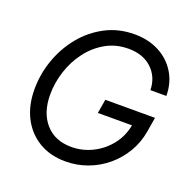

<svg xmlns="http://www.w3.org/2000/svg" viewBox="-132 -867 994 1007"><g transform="rotate(20 365.0 -363.5)"><path d="M336.9 11.7Q251.5 11.7 188.2 -26.4Q125 -64.5 90.3 -132.1Q55.7 -199.7 55.7 -289.1Q55.7 -375 84.5 -455.6Q113.3 -536.1 166 -600.1Q218.8 -664.1 291.3 -701.7Q363.8 -739.3 451.2 -739.3Q529.8 -739.3 589.6 -707.8Q649.4 -676.3 683.3 -620.6Q717.3 -564.9 717.8 -492.2H628.9Q627 -565.4 578.1 -611.3Q529.3 -657.2 447.8 -657.2Q378.4 -657.2 322.3 -625.7Q266.1 -594.2 225.8 -541.5Q185.5 -488.8 164.1 -423.3Q142.6 -357.9 142.6 -290.5Q142.6 -190.4 195.1 -130.4Q247.6 -70.3 340.3 -70.3Q401.9 -70.3 457 -97.7Q512.2 -125 550.8 -173.6Q589.4 -222.2 601.1 -285.6H410.6L423.8 -363.8H701.2L687.5 -282.2Q676.8 -218.8 645 -165Q613.3 -111.3 565.7 -71.5Q518.1 -31.7 459.5 -10Q400.9 11.7 336.9 11.7Z"/></g></svg>

Font: Inter Display
Style: Italic
Weight: 400
Italic angle: -9.39999°
Designer: Rasmus Andersson
Foundry: rsms
Version: Version 4.000;git-a52131595